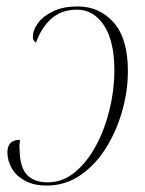

<svg xmlns="http://www.w3.org/2000/svg" viewBox="-20 -566 449 596"><path d="M221 -546Q289 -546 333 -496Q377 -446 377 -345Q377 -284 359.5 -222Q342 -160 309.5 -107.5Q277 -55 230 -22.5Q183 10 125 10Q84 10 56.5 -5.5Q29 -21 16 -44.5Q3 -68 3 -93Q3 -132 42 -132Q41 -125 40.5 -116.5Q40 -108 41 -99Q42 -46 64 -23Q86 0 128 0Q174 0 212 -31Q250 -62 277.5 -113Q305 -164 320 -225.5Q335 -287 335 -347Q335 -439 302.5 -487.5Q270 -536 219 -536Q172 -536 140.5 -509Q109 -482 92 -434Q82 -439 82 -451Q82 -473 98.5 -495Q115 -517 146 -531.5Q177 -546 221 -546Z"/></svg>

Font: Noto Serif Display SemiCondensed ExtraLight
Style: Italic
Weight: 200
Width: 4
Italic angle: -12°
Designer: Monotype Design Team
Foundry: Monotype Imaging Inc.
Version: Version 2.009